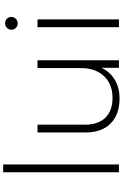

<svg xmlns="http://www.w3.org/2000/svg" viewBox="202 -984 786 1231"><g transform="rotate(-90 595.5 -369.0)"><path d="M106 -742H156V0H106Z M824 -522V0H776V-112Q750 -57 699 -26.5Q648 4 579 4Q477 4 419 -53Q361 -110 361 -217V-522H411V-221Q411 -133 456 -87Q501 -41 583 -41Q671 -41 722.5 -96Q774 -151 774 -244V-522Z M1036 -522H1086V0H1036ZM1020 -689Q1020 -706 1032 -718Q1044 -730 1061 -730Q1078 -730 1090 -718.5Q1102 -707 1102 -690Q1102 -673 1090 -661Q1078 -649 1061 -649Q1044 -649 1032 -660.5Q1020 -672 1020 -689Z"/></g></svg>

Font: Idrija Light
Style: Regular
Weight: 300
Designer: Julieta Ulanovsky
Foundry: Julieta Ulanovsky
Version: Version 7.200